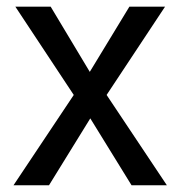

<svg xmlns="http://www.w3.org/2000/svg" viewBox="-20 -548 536 568"><path d="M245.6 -335.4 362.8 -528.3H468.3L295.4 -267.1L473.6 0H369.1L247.1 -197.8L125 0H20L198.2 -267.1L25.4 -528.3H129.9Z"/></svg>

Font: APIMedia Roboto
Style: Regular
Weight: 400
Designer: Google
Version: Version 2.137; 2017